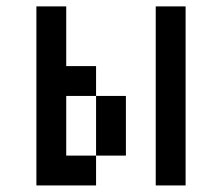

<svg xmlns="http://www.w3.org/2000/svg" viewBox="-20 -565 676 585"><path d="M90.9 -545.5V0H272.7V-90.9H181.8V-272.7H272.7V-363.6H181.8V-545.5ZM272.7 -272.7V-90.9H363.6V-272.7ZM454.5 -545.5V0H545.5V-545.5Z"/></svg>

Font: Departure Mono
Style: Regular
Weight: 400
Monospace: yes
Designer: Helena Zhang
Version: Version 1.500;Glyphs 3.3.1 (3343)